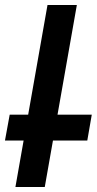

<svg xmlns="http://www.w3.org/2000/svg" viewBox="-34 -752 391 772"><path d="M275 -732H157L28 0H146ZM335 -291H5L-14 -187H317Z"/></svg>

Font: Geom Medium
Style: Italic
Weight: 500
Italic angle: -10°
Version: Version 1.102